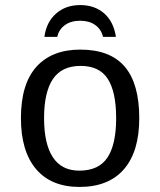

<svg xmlns="http://www.w3.org/2000/svg" viewBox="-20 -736 640 766"><path d="M535.6 -264.6Q535.6 -131.3 474.4 -60.8Q413.1 9.8 297.4 9.8Q184.1 9.8 123.8 -61.5Q63.5 -132.8 63.5 -264.6Q63.5 -400.9 125.2 -469.5Q187 -538.1 300.3 -538.1Q419.4 -538.1 477.5 -470.2Q535.6 -402.3 535.6 -264.6ZM443.4 -264.6Q443.4 -369.6 409.9 -421.4Q376.5 -473.1 301.8 -473.1Q226.1 -473.1 190.9 -420.4Q155.8 -367.7 155.8 -264.6Q155.8 -162.1 190.9 -108.6Q226.1 -55.2 296.4 -55.2Q374 -55.2 408.7 -107.4Q443.4 -159.7 443.4 -264.6ZM299.8 -715.8Q357.9 -715.8 395.8 -682.4Q433.6 -648.9 442.4 -588.9H391.1Q383.8 -619.1 359.9 -636.2Q335.9 -653.3 299.8 -653.3Q262.7 -653.3 238.5 -635.5Q214.4 -617.7 208.5 -588.9H157.2Q164.6 -647 203.1 -681.4Q241.7 -715.8 299.8 -715.8Z"/></svg>

Font: Cousine
Style: Regular
Weight: 400
Monospace: yes
Designer: Steve Matteson
Foundry: Monotype Imaging Inc.
Version: Version 1.21